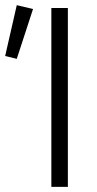

<svg xmlns="http://www.w3.org/2000/svg" viewBox="-35 -724 374 744"><path d="M164 0V-693H228V0ZM30 -496 -15 -507 30 -704 93 -689Z"/></svg>

Font: Ubuntu Sans Light
Style: Regular
Weight: 300
Designer: Dalton Maag Ltd
Foundry: Dalton Maag Ltd
Version: Version 1.006; ttfautohint (v1.8.4.7-5d5b)